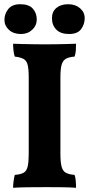

<svg xmlns="http://www.w3.org/2000/svg" viewBox="-20 -886 422 909"><path d="M116 -519Q116 -558 111 -578.5Q106 -599 91.5 -607Q77 -615 50 -618Q46 -629 44 -646Q42 -663 42 -679Q60 -678 86.5 -677.5Q113 -677 142 -676.5Q171 -676 194 -676Q217 -676 243 -676.5Q269 -677 294.5 -677.5Q320 -678 340 -679Q340 -662 339 -647Q338 -632 333 -618Q306 -616 291.5 -607.5Q277 -599 271.5 -578.5Q266 -558 266 -519V-158Q266 -119 271.5 -97.5Q277 -76 292 -68Q307 -60 333 -58Q337 -48 338.5 -31Q340 -14 340 3Q314 1 277 0.5Q240 0 199 0Q158 0 115.5 0.5Q73 1 42 3Q42 -13 44.5 -30Q47 -47 50 -58Q77 -60 91.5 -68Q106 -76 111 -97.5Q116 -119 116 -158ZM307 -725Q267 -725 246.5 -746Q226 -767 226 -800Q226 -831 247 -848.5Q268 -866 303 -866Q337 -866 359 -847Q381 -828 381 -800Q381 -771 364 -748Q347 -725 307 -725ZM79 -725Q44 -725 22.5 -744.5Q1 -764 1 -792Q1 -820 19 -843Q37 -866 76 -866Q117 -866 135.5 -845Q154 -824 154 -794Q154 -765 132.5 -745Q111 -725 79 -725Z"/></svg>

Font: Vollkorn
Style: Bold
Weight: 700
Designer: Friedrich Althausen
Foundry: Friedrich Althausen
Version: Version 5.000